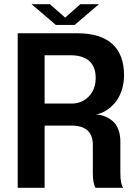

<svg xmlns="http://www.w3.org/2000/svg" viewBox="-20 -896 663 916"><path d="M130.4 -876H217.8L291 -812L363.3 -876H452.1L335.9 -776.9H246.6ZM64.5 0V-737.3H348.6Q459.5 -737.3 515.6 -686.5Q571.8 -635.7 571.8 -536.6Q571.8 -495.1 558.8 -459.7Q545.9 -424.3 525.4 -401.9Q504.9 -379.4 481.7 -366Q458.5 -352.5 436.5 -350.6Q459.5 -348.6 479.5 -341.1Q499.5 -333.5 516.8 -318.8Q534.2 -304.2 544.2 -279.1Q554.2 -253.9 554.2 -220.2V-70.3Q554.2 -17.6 567.9 0H435.5Q422.9 -22 422.9 -70.3V-204.6Q422.9 -296.9 320.3 -296.9H192.9V0ZM317.4 -632.3H192.9V-401.9H321.3Q370.6 -401.9 403.6 -435.8Q436.5 -469.7 436.5 -524.4Q436.5 -577.6 405.8 -605Q375 -632.3 317.4 -632.3Z"/></svg>

Font: Epilogue SemiBold
Style: Regular
Weight: 600
Designer: Tyler Finck
Foundry: Etcetera Type Co
Version: Version 2.112